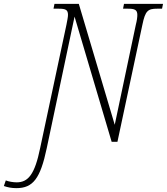

<svg xmlns="http://www.w3.org/2000/svg" viewBox="-155 -734 864 994"><path d="M-70 240C16 240 54 190 87 33L231 -648L423 0H453L582 -605C597 -679 611 -689 659 -689H684L689 -714H487L482 -689H507C541 -689 556 -684 556 -657C556 -645 554 -628 548 -605L439 -88L253 -714H127L122 -689H148C184 -689 197 -684 197 -657C197 -645 193 -628 189 -606L53 32C25 169 -9 210 -69 210C-86 210 -111 206 -125 200L-135 229C-115 236 -95 240 -70 240Z"/></svg>

Font: Noto Serif Condensed ExtraLight
Style: Italic
Weight: 200
Width: 3
Italic angle: -12°
Designer: Monotype Design Team
Foundry: Monotype Imaging Inc.
Version: Version 2.013